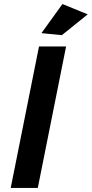

<svg xmlns="http://www.w3.org/2000/svg" viewBox="-20 -930 454 950"><path d="M307 -700 167 0H33L173 -700ZM289 -910 414 -859 286 -756 185 -766Z"/></svg>

Font: Gontserrat Medium
Style: Italic
Weight: 500
Italic angle: -11.3°
Designer: Julieta Ulanovsky
Foundry: Julieta Ulanovsky
Version: Version 6.001